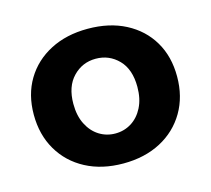

<svg xmlns="http://www.w3.org/2000/svg" viewBox="-78 -576 741 673"><g transform="rotate(-15 292.5 -239.5)"><path d="M519.7 -368.3C498.2 -404.6 467.9 -432.8 428.9 -453.1C389.8 -473.4 344.1 -483.5 292 -483.5C240.3 -483.5 195 -473.4 156 -453.1C116.9 -432.8 86.5 -404.6 64.7 -368.3C42.9 -332 32 -289.6 32 -241.1C32 -192.5 42.9 -149.7 64.7 -112.5C86.5 -75.3 117 -46.4 156 -25.8C195 -5.2 240.3 5.1 292 5.1C343.6 5.1 388.9 -5.2 428 -25.8C467 -46.4 497.4 -75.3 519.3 -112.5C541.1 -149.7 552 -192.5 552 -241.1C552 -289.6 541.3 -332 519.7 -368.3ZM392.5 -167.8C382 -147.2 368.1 -131.4 350.6 -120.3C333 -109.3 313.6 -103.7 292 -103.7C270.4 -103.7 250.9 -109.3 233.4 -120.3C215.8 -131.4 201.9 -147.2 191.5 -167.8C181 -188.4 175.8 -213.1 175.8 -242C175.8 -283.8 187 -316.4 209.5 -339.7C231.9 -363.1 259.4 -374.8 292 -374.8C324.5 -374.8 352 -363.2 374.5 -340.2C396.9 -317.1 408.1 -284.4 408.1 -242C408.1 -213.1 402.9 -188.4 392.4 -167.8Z"/></g></svg>

Font: Diatome Awesome Bold
Style: Regular
Weight: 400
Designer: 15.100.17
Foundry: 15.100.17
Version: Version 1.010;Fontself Maker 3.5.8